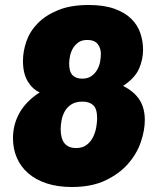

<svg xmlns="http://www.w3.org/2000/svg" viewBox="-20 -739 643 769"><path d="M560 -258Q560 -217 544 -170Q528 -123 493 -83Q458 -43 402.5 -16.5Q347 10 268 10Q211 10 167 -4.5Q123 -19 93 -45Q63 -71 47.5 -107Q32 -143 32 -185Q32 -241 58.5 -287.5Q85 -334 139 -369Q111 -381 91.5 -412.5Q72 -444 72 -495Q72 -534 86 -574Q100 -614 131.5 -646Q163 -678 213 -698.5Q263 -719 335 -719Q396 -719 438 -704Q480 -689 505.5 -664Q531 -639 542 -606.5Q553 -574 553 -540Q553 -500 536.5 -463Q520 -426 473 -395Q518 -372 539 -339Q560 -306 560 -258ZM311 -332Q282 -332 264.5 -320Q247 -308 238 -290.5Q229 -273 226 -254Q223 -235 223 -222Q223 -146 285 -146Q311 -146 327.5 -159Q344 -172 353 -190.5Q362 -209 365.5 -229.5Q369 -250 369 -265Q369 -304 353 -318Q337 -332 311 -332ZM329 -579Q307 -579 293 -568.5Q279 -558 271 -543.5Q263 -529 260 -512.5Q257 -496 257 -484Q257 -452 270.5 -438Q284 -424 309 -424Q332 -424 346.5 -434.5Q361 -445 369.5 -460Q378 -475 381 -492Q384 -509 384 -523Q384 -547 371 -563Q358 -579 329 -579Z"/></svg>

Font: Poetsen One
Style: Regular
Weight: 400
Designer: Pablo Impallari, Rodrigo Fuenzalida
Foundry: Pablo Impallari, Rodrigo Fuenzalida
Version: Version 1.001; ttfautohint (v0.93) -l 8 -r 50 -G 200 -x 14 -